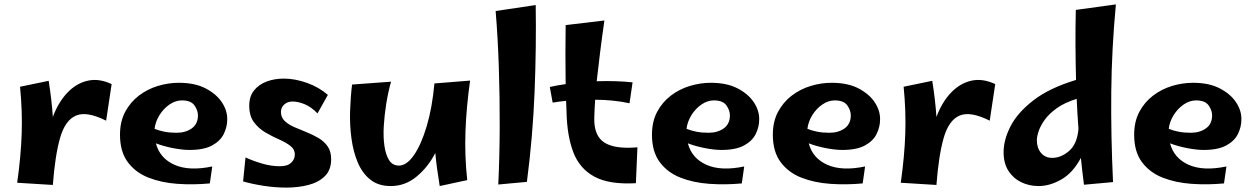

<svg xmlns="http://www.w3.org/2000/svg" viewBox="-20 -831 5694 872"><path d="M220 9 58 -1Q75 -121 78.5 -224Q82 -327 71 -437L201 -464Q215 -376 220 -300Q245 -367 286 -410Q327 -453 378.5 -464.5Q430 -476 487 -449L462 -283Q374 -327 325 -306Q276 -285 253 -205Q230 -125 220 9Z M933 2Q859 9 786.5 4Q714 -1 655 -24Q596 -47 560.5 -94.5Q525 -142 525 -219Q525 -279 548.5 -323Q572 -367 610.5 -396.5Q649 -426 696.5 -440.5Q744 -455 792 -455Q865 -455 914 -429.5Q963 -404 988 -366Q1013 -328 1012 -288Q1012 -255 996.5 -223Q981 -191 943.5 -170.5Q906 -150 841 -150Q809 -150 767 -158Q725 -166 688 -180Q706 -112 772.5 -82.5Q839 -53 944 -75ZM806 -375Q777 -375 750 -356.5Q723 -338 704.5 -308.5Q686 -279 682 -246Q701 -238 726 -233Q751 -228 782 -228Q823 -228 851 -248Q879 -268 879 -307Q879 -330 863 -352.5Q847 -375 806 -375Z M1281 21Q1230 21 1178 13Q1126 5 1084 -7L1095 -116Q1127 -101 1169 -88.5Q1211 -76 1251 -76Q1286 -76 1302.5 -92Q1319 -108 1319 -129Q1319 -153 1298 -169Q1277 -185 1246 -198.5Q1215 -212 1184.5 -230Q1154 -248 1133 -276.5Q1112 -305 1112 -351Q1112 -393 1133.5 -420Q1155 -447 1190.5 -460.5Q1226 -474 1269 -474Q1320 -474 1374.5 -454.5Q1429 -435 1469 -400L1422 -316Q1393 -346 1363 -358Q1333 -370 1309 -370Q1286 -370 1271 -356.5Q1256 -343 1256 -323Q1256 -298 1272.5 -282Q1289 -266 1315 -254.5Q1341 -243 1370 -231.5Q1399 -220 1425 -205Q1451 -190 1467.5 -167Q1484 -144 1484 -108Q1484 -59 1455.5 -31Q1427 -3 1381 9Q1335 21 1281 21Z M1755 14Q1698 14 1661.5 -15.5Q1625 -45 1604.5 -94Q1584 -143 1576 -203.5Q1568 -264 1570 -327Q1572 -390 1579 -447L1756 -460Q1743 -414 1734.5 -361.5Q1726 -309 1723 -259Q1720 -209 1726 -168Q1732 -127 1747.5 -103Q1763 -79 1792 -79Q1827 -79 1860 -126.5Q1893 -174 1918 -258Q1943 -342 1953 -452L2115 -465Q2098 -345 2094 -234Q2090 -123 2102 -13L1977 14Q1963 -70 1957 -136Q1924 -72 1872 -29Q1820 14 1755 14Z M2373 -5 2243 7Q2249 -117 2249.5 -253.5Q2250 -390 2245.5 -525.5Q2241 -661 2231 -781L2413 -808Q2416 -620 2408 -416Q2400 -212 2373 -5Z M2868 1Q2748 8 2680 -28.5Q2612 -65 2583.5 -140.5Q2555 -216 2553 -324Q2552 -349 2551 -373Q2520 -370 2490 -365L2477 -436Q2512 -444 2549 -449Q2548 -517 2548 -584Q2548 -651 2549 -717L2725 -738Q2714 -662 2705.5 -593.5Q2697 -525 2690 -462Q2777 -465 2853 -457L2839 -362Q2802 -370 2762.5 -374Q2723 -378 2683 -378Q2680 -335 2679 -296Q2677 -214 2725 -183.5Q2773 -153 2875 -162Z M3349 2Q3275 9 3202.5 4Q3130 -1 3071 -24Q3012 -47 2976.5 -94.5Q2941 -142 2941 -219Q2941 -279 2964.5 -323Q2988 -367 3026.5 -396.5Q3065 -426 3112.5 -440.5Q3160 -455 3208 -455Q3281 -455 3330 -429.5Q3379 -404 3404 -366Q3429 -328 3428 -288Q3428 -255 3412.5 -223Q3397 -191 3359.5 -170.5Q3322 -150 3257 -150Q3225 -150 3183 -158Q3141 -166 3104 -180Q3122 -112 3188.5 -82.5Q3255 -53 3360 -75ZM3222 -375Q3193 -375 3166 -356.5Q3139 -338 3120.5 -308.5Q3102 -279 3098 -246Q3117 -238 3142 -233Q3167 -228 3198 -228Q3239 -228 3267 -248Q3295 -268 3295 -307Q3295 -330 3279 -352.5Q3263 -375 3222 -375Z M3898 2Q3824 9 3751.5 4Q3679 -1 3620 -24Q3561 -47 3525.5 -94.5Q3490 -142 3490 -219Q3490 -279 3513.5 -323Q3537 -367 3575.5 -396.5Q3614 -426 3661.5 -440.5Q3709 -455 3757 -455Q3830 -455 3879 -429.5Q3928 -404 3953 -366Q3978 -328 3977 -288Q3977 -255 3961.5 -223Q3946 -191 3908.5 -170.5Q3871 -150 3806 -150Q3774 -150 3732 -158Q3690 -166 3653 -180Q3671 -112 3737.5 -82.5Q3804 -53 3909 -75ZM3771 -375Q3742 -375 3715 -356.5Q3688 -338 3669.5 -308.5Q3651 -279 3647 -246Q3666 -238 3691 -233Q3716 -228 3747 -228Q3788 -228 3816 -248Q3844 -268 3844 -307Q3844 -330 3828 -352.5Q3812 -375 3771 -375Z M4233 9 4071 -1Q4088 -121 4091.5 -224Q4095 -327 4084 -437L4214 -464Q4228 -376 4233 -300Q4258 -367 4299 -410Q4340 -453 4391.5 -464.5Q4443 -476 4500 -449L4475 -283Q4387 -327 4338 -306Q4289 -285 4266 -205Q4243 -125 4233 9Z M4697 14Q4654 14 4618 -3.5Q4582 -21 4560 -55Q4538 -89 4538 -140Q4538 -196 4569.5 -257.5Q4601 -319 4673 -375Q4745 -431 4867 -468Q4865 -548 4864.5 -627Q4864 -706 4866 -786L5048 -811Q5029 -610 5027 -413Q5025 -216 5035 -4L4903 8Q4895 -53 4889 -114Q4853 -46 4800.5 -16Q4748 14 4697 14ZM4689 -194Q4689 -159 4708 -136.5Q4727 -114 4759 -114Q4799 -114 4835.5 -145.5Q4872 -177 4878 -245Q4873 -313 4870 -382Q4815 -365 4779.5 -339.5Q4744 -314 4724.5 -286.5Q4705 -259 4697 -234.5Q4689 -210 4689 -194Z M5539 2Q5465 9 5392.5 4Q5320 -1 5261 -24Q5202 -47 5166.5 -94.5Q5131 -142 5131 -219Q5131 -279 5154.5 -323Q5178 -367 5216.5 -396.5Q5255 -426 5302.5 -440.5Q5350 -455 5398 -455Q5471 -455 5520 -429.5Q5569 -404 5594 -366Q5619 -328 5618 -288Q5618 -255 5602.5 -223Q5587 -191 5549.5 -170.5Q5512 -150 5447 -150Q5415 -150 5373 -158Q5331 -166 5294 -180Q5312 -112 5378.5 -82.5Q5445 -53 5550 -75ZM5412 -375Q5383 -375 5356 -356.5Q5329 -338 5310.5 -308.5Q5292 -279 5288 -246Q5307 -238 5332 -233Q5357 -228 5388 -228Q5429 -228 5457 -248Q5485 -268 5485 -307Q5485 -330 5469 -352.5Q5453 -375 5412 -375Z"/></svg>

Font: Marhey SemiBold
Style: Regular
Weight: 600
Designer: Nur Syamsi & Bustanul Arifin
Foundry: Namelatype
Version: Version 1.000; ttfautohint (v1.8.4.7-5d5b)